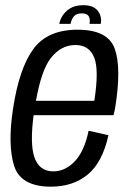

<svg xmlns="http://www.w3.org/2000/svg" viewBox="-20 -715 500 740"><path d="M176.5 4.5Q59 4.5 34 -77.2Q9 -159 30.5 -297.5Q54 -451.5 108.5 -526Q163 -600.5 279 -600.5Q396.5 -600.5 422.5 -526.5Q448.5 -452.5 424 -300.5Q421 -283.5 417.5 -271H109.5Q95.5 -163.5 111.5 -112Q130 -54.5 185.5 -54.5Q231 -54.5 268 -93Q305 -131.5 321.5 -211L398 -194Q374.5 -88 317.5 -41.8Q260.5 4.5 176.5 4.5ZM118.5 -326.5H343.5Q362 -444.5 343.5 -492Q324.5 -541.5 270.5 -541.5Q215.5 -541.5 176 -491.5Q140 -446 118.5 -326.5ZM301.5 -695Q339.5 -695 356.5 -673.8Q373.5 -652.5 368.5 -623H325Q332 -663.5 296 -663.5Q275 -663.5 265.2 -652.5Q255.5 -641.5 252 -623H208.5Q214 -652.5 238 -673.8Q262 -695 301.5 -695Z"/></svg>

Font: Anybody
Style: Italic
Weight: 400
Italic angle: -10°
Designer: Tyler Finck
Foundry: Etcetera Type Company
Version: Version 1.010; ttfautohint (v1.8.3) -l 8 -r 50 -G 200 -x 14 